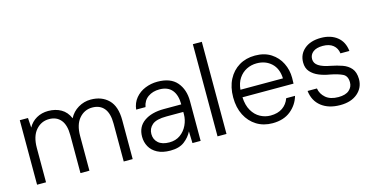

<svg xmlns="http://www.w3.org/2000/svg" viewBox="-74 -1078 2824 1449"><g transform="rotate(-15 1338.5 -354.0)"><path d="M71 0V-504H135L140 -428Q163 -470 203.5 -493Q244 -516 295 -516Q352 -516 395 -491.5Q438 -467 460 -415Q484 -462 529.5 -489Q575 -516 627 -516Q713 -516 765.5 -464Q818 -412 818 -304V0H748V-296Q748 -376 715.5 -415.5Q683 -455 623 -455Q562 -455 521 -407.5Q480 -360 480 -271V0H410V-296Q410 -376 377 -415.5Q344 -455 286 -455Q224 -455 182.5 -407Q141 -359 141 -268V0Z M1111 12Q1050 12 1009.5 -9.5Q969 -31 949.5 -66.5Q930 -102 930 -144Q930 -222 988.5 -263Q1047 -304 1143 -304H1279Q1279 -377 1246 -416.5Q1213 -456 1148 -456Q1096 -456 1059 -430Q1022 -404 1013 -354H940Q946 -406 976.5 -442.5Q1007 -479 1052.5 -497.5Q1098 -516 1148 -516Q1251 -516 1300 -458.5Q1349 -401 1349 -311V0H1285L1282 -92Q1261 -50 1220.5 -19Q1180 12 1111 12ZM1119 -50Q1169 -50 1204.5 -75.5Q1240 -101 1259.5 -142Q1279 -183 1279 -227V-245H1148Q1068 -245 1035.5 -217Q1003 -189 1003 -146Q1003 -103 1033 -76.5Q1063 -50 1119 -50Z M1481 0V-720H1551V0Z M1909 12Q1839 12 1785.5 -21Q1732 -54 1701.5 -113.5Q1671 -173 1671 -253Q1671 -333 1701.5 -392Q1732 -451 1786 -483.5Q1840 -516 1911 -516Q1984 -516 2035 -483Q2086 -450 2112.5 -396.5Q2139 -343 2139 -281Q2139 -271 2138.5 -260.5Q2138 -250 2138 -236H1739Q1742 -173 1766.5 -131Q1791 -89 1829 -68.5Q1867 -48 1909 -48Q1966 -48 2003 -73.5Q2040 -99 2056 -144H2125Q2106 -77 2051 -32.5Q1996 12 1909 12ZM1908 -456Q1865 -456 1828.5 -437.5Q1792 -419 1768 -383.5Q1744 -348 1739 -295H2071Q2068 -372 2022.5 -414Q1977 -456 1908 -456Z M2438 12Q2348 12 2291.5 -32Q2235 -76 2226 -155H2299Q2306 -111 2341.5 -80.5Q2377 -50 2440 -50Q2496 -50 2524 -74.5Q2552 -99 2552 -135Q2552 -185 2518 -202Q2484 -219 2422 -231Q2377 -238 2338 -254Q2299 -270 2274 -298Q2249 -326 2249 -371Q2249 -435 2296.5 -475.5Q2344 -516 2426 -516Q2502 -516 2551.5 -477Q2601 -438 2609 -365H2539Q2534 -406 2504.5 -430Q2475 -454 2424 -454Q2374 -454 2347.5 -433Q2321 -412 2321 -378Q2321 -345 2352 -324.5Q2383 -304 2444 -293Q2491 -284 2532 -269.5Q2573 -255 2598 -225.5Q2623 -196 2624 -142Q2624 -74 2573.5 -31Q2523 12 2438 12Z"/></g></svg>

Font: DM Sans Light
Style: Regular
Weight: 300
Designer: Colophon Foundry, Jonny Pinhorn
Foundry: Colophon Foundry
Version: Version 4.004; ttfautohint (v1.8.4.7-5d5b)